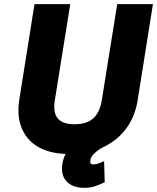

<svg xmlns="http://www.w3.org/2000/svg" viewBox="-20 -731 756 924"><path d="M72 -246C66 -205 68 -168 77 -136C102 -49 175 5 296 10C288 24 283 40 280 58C268 133 315 173 386 173C429 173 455 159 484 146L481 44L466 51C454 56 444 60 430 60C415 60 413 54 415 40C417 28 422 19 432 9C443 -1 453 -10 473 -21C557 -59 624 -134 642 -246L716 -711H544L470 -249C457 -170 417 -133 339 -133C262 -133 231 -170 244 -249L318 -711H146Z"/></svg>

Font: Asimov Pro
Style: UltObl
Weight: 900
Designer: Google
Version: Version 2.000980; 2014